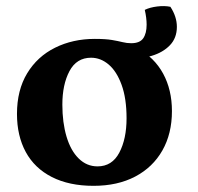

<svg xmlns="http://www.w3.org/2000/svg" viewBox="-20 -593 642 622"><path d="M283 9Q204 9 148 -19.5Q92 -48 63.5 -100.5Q35 -153 35 -224Q35 -301 68 -355.5Q101 -410 158.5 -438.5Q216 -467 287 -467Q369 -467 424.5 -437Q480 -407 508.5 -354.5Q537 -302 537 -233Q537 -160 506 -105.5Q475 -51 418 -21Q361 9 283 9ZM296 -54Q343 -54 366.5 -98.5Q390 -143 390 -210Q390 -274 374 -318Q358 -362 332 -384Q306 -406 275 -406Q228 -406 205 -362.5Q182 -319 182 -254Q182 -196 195.5 -150.5Q209 -105 235 -79.5Q261 -54 296 -54ZM392 -401 287 -467Q322 -467 342.5 -463.5Q363 -460 377 -456.5Q391 -453 405 -453Q433 -453 444 -469Q455 -485 455 -513Q455 -535 449 -561Q465 -569 489 -572Q513 -575 532 -571Q553 -539 553 -506Q553 -470 530.5 -446.5Q508 -423 471 -412Q434 -401 392 -401Z"/></svg>

Font: Vollkorn
Style: Bold
Weight: 700
Designer: Friedrich Althausen
Foundry: Friedrich Althausen
Version: Version 5.000